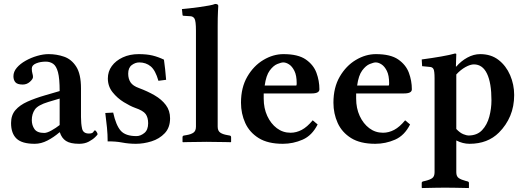

<svg xmlns="http://www.w3.org/2000/svg" viewBox="-20 -718 2658 972"><path d="M281 -48Q252 -23 220 -6.5Q188 10 156 10Q91 10 63.5 -16.5Q36 -43 36 -95Q36 -135 58 -160.5Q80 -186 119 -203.5Q158 -221 210 -236L282 -257Q282 -321 273.5 -352.5Q265 -384 249 -395Q233 -406 212 -406Q184 -406 162.5 -397Q141 -388 141 -371Q141 -356 144 -346.5Q147 -337 147 -328Q147 -318 131.5 -304Q116 -290 95 -290Q68 -290 58 -301.5Q48 -313 48 -332Q48 -355 65 -375Q82 -395 109.5 -410.5Q137 -426 168 -435Q199 -444 226 -444Q267 -444 304.5 -431Q342 -418 366 -380.5Q390 -343 390 -271V-126Q390 -92 395.5 -67Q401 -42 430 -42Q448 -42 452.5 -50Q457 -58 461 -58Q464 -58 469 -50.5Q474 -43 474 -38Q474 -36 462 -24Q450 -12 429.5 -1Q409 10 381 10Q336 10 314 -4.5Q292 -19 283 -48ZM282 -85V-219L225 -202Q172 -186 156.5 -163.5Q141 -141 141 -110Q141 -84 154.5 -64.5Q168 -45 204 -45Q218 -45 240.5 -57.5Q263 -70 282 -85Z M513 -146 553 -148Q567 -84 591 -56.5Q615 -29 671 -29Q691 -29 710.5 -44.5Q730 -60 730 -94Q730 -123 717.5 -140.5Q705 -158 664 -172Q639 -181 606.5 -201Q574 -221 550 -251Q526 -281 526 -321Q526 -356 546 -383.5Q566 -411 601.5 -427.5Q637 -444 682 -444Q723 -444 752 -437Q781 -430 810 -416Q813 -394 816 -367.5Q819 -341 821 -314L782 -309Q767 -362 743 -382Q719 -402 685 -402Q665 -402 647 -388.5Q629 -375 629 -345Q629 -319 641 -301Q653 -283 684 -272Q727 -256 762.5 -235.5Q798 -215 819.5 -186.5Q841 -158 841 -119Q841 -72 814 -43.5Q787 -15 747 -2.5Q707 10 668 10Q632 10 598 3.5Q564 -3 525 -2Q525 -38 521.5 -72.5Q518 -107 513 -146Z M972 -563Q972 -612 964.5 -624Q957 -636 942 -636L910 -638Q904 -638 904 -643L901 -672Q916 -673 940.5 -676Q965 -679 991 -682.5Q1017 -686 1038.5 -690Q1060 -694 1069 -698Q1085 -698 1085 -688Q1085 -688 1083.5 -660Q1082 -632 1082 -583V-77Q1082 -56 1094.5 -47Q1107 -38 1131 -34L1142 -32Q1150 -31 1150 -23V0L1148 2Q1148 2 1134.5 1.5Q1121 1 1101 1Q1081 1 1060.5 0.5Q1040 0 1025 0Q1012 0 992 0.5Q972 1 952.5 1Q933 1 919.5 1.5Q906 2 906 2L904 0V-23Q904 -31 912 -32L924 -34Q948 -38 960 -47Q972 -56 972 -77Z M1563 -109 1588 -88Q1560 -32 1512 -11Q1464 10 1412 10Q1336 10 1289.5 -19Q1243 -48 1221.5 -95.5Q1200 -143 1200 -198Q1200 -275 1232 -330Q1264 -385 1313.5 -414.5Q1363 -444 1415 -444Q1489 -444 1528 -417Q1567 -390 1582 -349.5Q1597 -309 1597 -266Q1597 -245 1558 -245H1315V-219Q1315 -170 1333 -131Q1351 -92 1381.5 -69Q1412 -46 1451 -46Q1480 -46 1507.5 -60.5Q1535 -75 1563 -109ZM1320 -285H1480Q1482 -287 1482 -296Q1482 -336 1470.5 -359Q1459 -382 1443.5 -392Q1428 -402 1414 -402Q1404 -402 1384 -394Q1364 -386 1345.5 -361Q1327 -336 1320 -285Z M2031 -109 2056 -88Q2028 -32 1980 -11Q1932 10 1880 10Q1804 10 1757.5 -19Q1711 -48 1689.5 -95.5Q1668 -143 1668 -198Q1668 -275 1700 -330Q1732 -385 1781.5 -414.5Q1831 -444 1883 -444Q1957 -444 1996 -417Q2035 -390 2050 -349.5Q2065 -309 2065 -266Q2065 -245 2026 -245H1783V-219Q1783 -170 1801 -131Q1819 -92 1849.5 -69Q1880 -46 1919 -46Q1948 -46 1975.5 -60.5Q2003 -75 2031 -109ZM1788 -285H1948Q1950 -287 1950 -296Q1950 -336 1938.5 -359Q1927 -382 1911.5 -392Q1896 -402 1882 -402Q1872 -402 1852 -394Q1832 -386 1813.5 -361Q1795 -336 1788 -285Z M2290 -381Q2314 -409 2346 -426.5Q2378 -444 2411 -444Q2466 -444 2504 -414.5Q2542 -385 2562.5 -337.5Q2583 -290 2583 -237Q2583 -179 2563 -131.5Q2543 -84 2506 -47Q2449 10 2357 10Q2323 10 2290 -7V154Q2290 175 2302.5 183.5Q2315 192 2338 198L2346 200Q2354 202 2354 208V232L2353 234Q2353 234 2331 233.5Q2309 233 2281 232.5Q2253 232 2233 232Q2215 232 2187.5 232.5Q2160 233 2138.5 233.5Q2117 234 2117 234L2115 232V208Q2115 202 2123 200L2132 198Q2157 192 2168.5 183.5Q2180 175 2180 154V-321Q2180 -359 2174.5 -368.5Q2169 -378 2158 -379L2117 -383L2115 -417Q2168 -424 2213.5 -432Q2259 -440 2283 -447Q2285 -447 2287.5 -446.5Q2290 -446 2290 -444L2288 -381ZM2290 -341V-65Q2309 -45 2326 -38.5Q2343 -32 2351 -32Q2395 -32 2420.5 -59Q2446 -86 2457 -127Q2468 -168 2468 -210Q2468 -298 2445.5 -345Q2423 -392 2379 -392Q2361 -392 2336.5 -378.5Q2312 -365 2290 -341Z"/></svg>

Font: Libertinus Serif SemiBold
Style: Regular
Weight: 600
Designer: Philipp H. Poll, Khaled Hosny
Foundry: Caleb Maclennan
Version: Version 7.051;RELEASE